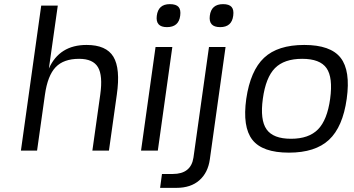

<svg xmlns="http://www.w3.org/2000/svg" viewBox="-20 -727 1709 927"><path d="M159 0H81L179 -700H259L216 -396Q267 -510 398 -510Q493 -510 527.5 -453Q562 -396 544 -270L506 0H426L464 -270Q477 -362 453 -402.5Q429 -443 362 -443Q287 -443 248.5 -402.5Q210 -362 197 -270Z M742 0H661L731 -500H812ZM800 -707Q830 -707 842 -693.5Q854 -680 850 -651Q843 -596 786 -596Q730 -596 737 -651Q744 -707 800 -707Z M814 113Q902 113 914 34L989 -500H1069L993 43Q984 107 942.5 143.5Q901 180 832 180H753L762 113ZM1057 -707Q1086 -707 1098 -693.5Q1110 -680 1106 -651Q1099 -596 1043 -596Q986 -596 993 -651Q1000 -707 1057 -707Z M1449 -510Q1576 -510 1624.5 -448Q1673 -386 1654 -250Q1635 -114 1568.5 -52Q1502 10 1375 10Q1247 10 1198.5 -52Q1150 -114 1169 -250Q1189 -386 1255 -448Q1321 -510 1449 -510ZM1249 -250Q1235 -148 1267 -102.5Q1299 -57 1385 -57Q1471 -57 1515.5 -102.5Q1560 -148 1574 -250Q1588 -353 1556.5 -398Q1525 -443 1439 -443Q1352 -443 1307.5 -398Q1263 -353 1249 -250Z"/></svg>

Font: Fivo Sans Modern
Style: Italic
Weight: 400
Designer: Alexander Slobzheninov
Foundry: Alexander Slobzheninov
Version: 1.0